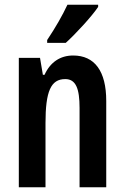

<svg xmlns="http://www.w3.org/2000/svg" viewBox="-20 -786 524 806"><path d="M392 -757V-766H263C242 -721 214 -672 178 -618V-606H256C300 -646 366 -718 392 -757ZM287 -553C233 -553 191 -525 167 -472H160L148 -543H59V0H171V-269C171 -402 193 -454 254 -454C299 -454 314 -413 314 -333V0H426V-362C426 -488 377 -553 287 -553Z"/></svg>

Font: Noto Sans Lao Looped ExtraCondensed SemiBold
Style: Regular
Weight: 600
Width: 2
Designer: Mark Frömberg, Ben Mitchell
Foundry: The Fontpad Ltd
Version: Version 1.002